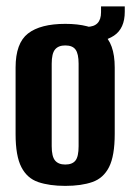

<svg xmlns="http://www.w3.org/2000/svg" viewBox="-20 -579 414 606"><path d="M186 7.7Q135.9 7.7 100.7 -4.3Q65.5 -16.3 47.4 -51.6Q29.2 -86.9 29.2 -155.7V-365.9Q29.2 -442.7 68.3 -473.2Q107.5 -503.7 186 -503.7Q264.5 -503.7 303.3 -473.5Q342.1 -443.4 342.1 -365.9V-156.4Q342.1 -87.2 324.3 -51.9Q306.5 -16.6 271.6 -4.5Q236.8 7.7 186 7.7ZM186 -59.7Q208.3 -59.7 218.2 -72.3Q228.1 -84.8 228.1 -117.7V-377.9Q228.1 -409.2 218.5 -422.4Q209 -435.6 186 -435.6Q164.4 -435.6 153.8 -422.9Q143.2 -410.2 143.2 -377.9V-117.7Q143.2 -85.1 153.8 -72.4Q164.4 -59.7 186 -59.7ZM238.1 -443.9 236.9 -494.3H254Q298.9 -494.3 298.9 -540.4V-558.8H373.8V-542Q373.8 -489.1 339.6 -466.4Q305.5 -443.6 238.1 -443.9Z"/></svg>

Font: Alumni Sans Thin
Style: Regular
Weight: 100
Designer: Robert E. Leuschke
Foundry: Robert E. Leuschke
Version: Version 1.018